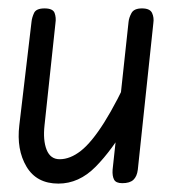

<svg xmlns="http://www.w3.org/2000/svg" viewBox="-20 -436 439 457"><path d="M119 1Q67 1 43 -39.5Q19 -80 26 -138L55 -384Q56 -394 61 -405Q66 -416 86 -416Q106 -416 110 -405Q114 -394 112 -381L86 -138Q82 -102 91 -79.5Q100 -57 122 -57Q147 -57 172.5 -77Q198 -97 228 -144.5Q258 -192 295 -273L284 -143Q247 -79 207.5 -39Q168 1 119 1ZM271 0Q256 0 251.5 -8.5Q247 -17 248 -32L286 -384Q287 -394 293 -405Q299 -416 318 -416Q337 -416 342 -405Q347 -394 345 -381L308 -32Q306 -16 297.5 -8Q289 0 271 0Z"/></svg>

Font: Edu SA Beginner
Style: Regular
Weight: 400
Designer: Tina and Corey Anderson
Foundry: Google for Education
Version: Version 1.003